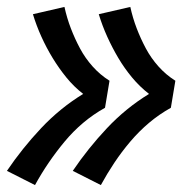

<svg xmlns="http://www.w3.org/2000/svg" viewBox="-31 -612 551 554"><path d="M260 -78 179 -119Q223 -184 277.5 -242Q332 -300 399 -341Q372 -362 350 -388.5Q328 -415 310.5 -444.5Q293 -474 278.5 -506Q264 -538 254 -571L345 -592Q352 -560 363.5 -530Q375 -500 390 -472Q405 -444 426.5 -420Q448 -396 475 -379L462 -301Q428 -282 399 -257.5Q370 -233 345 -203.5Q320 -174 299 -142.5Q278 -111 260 -78ZM70 -78 -11 -119Q33 -184 87.5 -242Q142 -300 209 -341Q182 -362 160.5 -388.5Q139 -415 121 -444.5Q103 -474 88.5 -506Q74 -538 64 -571L155 -592Q162 -560 173.5 -530Q185 -500 200 -472Q215 -444 236.5 -420Q258 -396 285 -379L272 -301Q238 -282 209 -257.5Q180 -233 155.5 -203.5Q131 -174 109.5 -142.5Q88 -111 70 -78Z"/></svg>

Font: Iosevka Slab Heavy
Style: Italic
Weight: 900
Italic angle: -9°
Monospace: yes
Designer: Belleve Invis
Foundry: Belleve Invis
Version: Version 11.1.0; ttfautohint (v1.8.3)